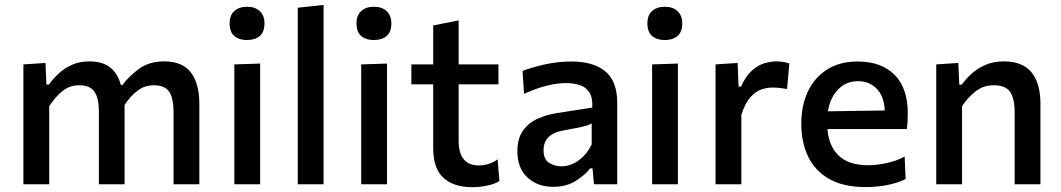

<svg xmlns="http://www.w3.org/2000/svg" viewBox="-20 -764 4400 796"><path d="M77 0V-497L168.5 -503L172.5 -413.5H183Q199 -436.5 222.5 -458.5Q246 -480.5 277.8 -495Q309.5 -509.5 350 -509.5Q405 -509.5 436.8 -484.2Q468.5 -459 481 -412H488Q514 -447.5 556.2 -478.5Q598.5 -509.5 660 -509.5Q736.5 -509.5 771.5 -463.5Q806.5 -417.5 806.5 -332.5V0H699.5V-301.5Q699.5 -355.5 681.8 -383Q664 -410.5 618 -410.5Q578.5 -410.5 548.5 -386.8Q518.5 -363 496.5 -329V0H390V-301.5Q390 -355.5 372.2 -383Q354.5 -410.5 308 -410.5Q267 -410.5 236.5 -384.5Q206 -358.5 184 -323.5V0Z M951.5 0V-497L1058.5 -500.5V0ZM1003.5 -598Q971 -598 951.5 -614.8Q932 -631.5 932 -667.5Q932 -701 951.8 -718.5Q971.5 -736 1004.5 -736Q1037.5 -736 1057 -717.8Q1076.5 -699.5 1076.5 -667.5Q1076.5 -631.5 1057 -614.8Q1037.5 -598 1003.5 -598Z M1214.5 0V-732L1321.5 -743.5V0Z M1477.5 0V-497L1584.5 -500.5V0ZM1529.5 -598Q1497 -598 1477.5 -614.8Q1458 -631.5 1458 -667.5Q1458 -701 1477.8 -718.5Q1497.5 -736 1530.5 -736Q1563.5 -736 1583 -717.8Q1602.5 -699.5 1602.5 -667.5Q1602.5 -631.5 1583 -614.8Q1563.5 -598 1529.5 -598Z M1937.5 12Q1860.5 12 1818.2 -26.8Q1776 -65.5 1776 -151V-414.5H1685.5V-497H1776V-658.5L1881.5 -679.5V-497H2046.5V-414.5H1881.5V-180.5Q1881.5 -78 1966 -78Q1984 -78 2004.8 -84.2Q2025.5 -90.5 2043 -103.5L2050.5 -13.5Q2033.5 -2 2002.2 5Q1971 12 1937.5 12Z M2273 10.5Q2209 10.5 2167 -27.8Q2125 -66 2125 -136.5Q2125 -191.5 2149.2 -224Q2173.5 -256.5 2211 -272.8Q2248.5 -289 2288 -295L2435.5 -318Q2437.5 -359.5 2423 -381.5Q2408.5 -403.5 2383 -411.5Q2357.5 -419.5 2325 -419.5Q2290.5 -419.5 2247 -408.8Q2203.5 -398 2152.5 -375L2146.5 -470Q2183.5 -484.5 2238 -496.8Q2292.5 -509 2351 -509Q2439.5 -509 2489.2 -468.5Q2539 -428 2539 -336.5V0H2442.5L2436.5 -66H2427Q2405.5 -38.5 2366.8 -14Q2328 10.5 2273 10.5ZM2308 -74.5Q2344 -74.5 2377.8 -98.2Q2411.5 -122 2433 -164.5V-252.5Q2426 -248 2414 -244Q2402 -240 2378.5 -235Q2355 -230 2312.5 -222.5Q2275.5 -216 2254.5 -195.8Q2233.5 -175.5 2233.5 -141Q2233.5 -104.5 2255.8 -89.5Q2278 -74.5 2308 -74.5Z M2683.5 0V-497L2790.5 -500.5V0ZM2735.5 -598Q2703 -598 2683.5 -614.8Q2664 -631.5 2664 -667.5Q2664 -701 2683.8 -718.5Q2703.5 -736 2736.5 -736Q2769.5 -736 2789 -717.8Q2808.5 -699.5 2808.5 -667.5Q2808.5 -631.5 2789 -614.8Q2769.5 -598 2735.5 -598Z M2946.5 0V-497L3038 -503L3042 -405H3052Q3072 -449 3097.5 -471.5Q3123 -494 3149.5 -501.8Q3176 -509.5 3199 -509.5Q3211.5 -509.5 3225.8 -507.5Q3240 -505.5 3252.5 -501L3243 -395Q3225.5 -398 3211.5 -399.5Q3197.5 -401 3179.5 -401Q3161 -401 3137.5 -393.5Q3114 -386 3091.8 -361.8Q3069.5 -337.5 3053.5 -288V0Z M3568 11.5Q3476.5 11.5 3417.5 -22.2Q3358.5 -56 3330.2 -115.2Q3302 -174.5 3302 -251Q3302 -326.5 3329.5 -384.8Q3357 -443 3409.2 -476Q3461.5 -509 3536 -509Q3633 -509 3688.2 -454.5Q3743.5 -400 3743.5 -293.5Q3743.5 -255.5 3739.5 -229H3410.5Q3415.5 -159 3457 -119Q3498.5 -79 3579.5 -79Q3613 -79 3654.2 -87.5Q3695.5 -96 3730.5 -115L3734.5 -22Q3706 -7 3663.2 2.2Q3620.5 11.5 3568 11.5ZM3537 -427.5Q3487.5 -427.5 3454.5 -393Q3421.5 -358.5 3412.5 -302.5L3648 -306Q3646 -363.5 3615.2 -395.5Q3584.5 -427.5 3537 -427.5Z M3861.5 0V-497L3953 -503L3957 -413H3967.5Q3983.5 -436 4008 -458.2Q4032.5 -480.5 4065.8 -495Q4099 -509.5 4141.5 -509.5Q4219 -509.5 4256.2 -464.5Q4293.5 -419.5 4293.5 -332.5V0H4186.5V-301.5Q4186.5 -355.5 4167.8 -383Q4149 -410.5 4100 -410.5Q4056.5 -410.5 4024.2 -385Q3992 -359.5 3968.5 -323.5V0Z"/></svg>

Font: Commissioner Medium
Style: Regular
Weight: 500
Designer: Kostas Bartsokas
Foundry: Kostas Bartsokas
Version: Version 1.000; ttfautohint (v1.8.3)